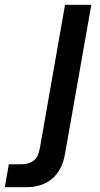

<svg xmlns="http://www.w3.org/2000/svg" viewBox="-156 -577 419 803"><path d="M-136 206 -119 110H-67Q-36 110 -16 95.5Q4 81 11 41L116 -557H226L116 66Q104 135 62 170.5Q20 206 -48 206Z"/></svg>

Font: Open Sauce One Medium Italic
Style: Regular
Weight: 500
Italic angle: -10°
Designer: Alfredo Marco Pradil
Foundry: Creative Sauce Fz LLC
Version: Version 1.477